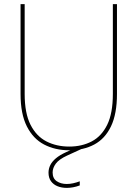

<svg xmlns="http://www.w3.org/2000/svg" viewBox="-20 -724 669 934"><path d="M80 -267V-704H100V-267Q100 -173 128.5 -117Q157 -61 206 -36Q255 -11 317 -11Q378 -11 426 -36Q474 -61 501.5 -117Q529 -173 529 -267V-704H549V-267Q549 -170 520 -109.5Q491 -49 438.5 -21Q386 7 317 7Q248 7 194.5 -21Q141 -49 110.5 -109.5Q80 -170 80 -267ZM302 16 371 -15 378 0 306 33Q267 51 251.5 72Q236 93 236 115Q236 144 256 157.5Q276 171 305 171Q320 171 336 167.5Q352 164 368 158V178Q352 184 336 187Q320 190 305 190Q280 190 260 182Q240 174 228 157.5Q216 141 216 116Q216 97 224.5 79.5Q233 62 252 46Q271 30 302 16Z"/></svg>

Font: Poppins Devanagari Thin
Style: Regular
Weight: 100
Designer: Ninad Kale (Devanagari), Jonny Pinhorn (Latin)
Foundry: Indian Type Foundry
Version: 4.005